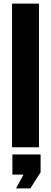

<svg xmlns="http://www.w3.org/2000/svg" viewBox="-20 -820 284 1069"><path d="M47 0V-800H197V0ZM69 229 111 152H49V40H206V139L149 229Z"/></svg>

Font: Big Shoulders Stencil Text Thin Black
Style: Regular
Weight: 900
Version: Version 2.001